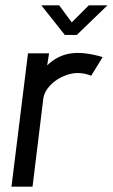

<svg xmlns="http://www.w3.org/2000/svg" viewBox="-20 -700 423 720"><path d="M23 0 85 -500H164L157 -455Q195 -492 244.5 -499.5Q294 -507 365 -486L322 -416Q279 -433 239 -421.5Q199 -410 172 -383.5Q145 -357 142 -327L102 0ZM223 -569 135 -680H202L249 -616L313 -680H383L268 -569Z"/></svg>

Font: Kulim Park
Style: Italic
Weight: 400
Italic angle: -8°
Designer: Noponies / Dale Sattler
Foundry: Noponies
Version: Version 1.000; ttfautohint (v1.8.3)